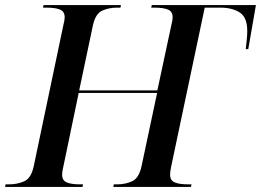

<svg xmlns="http://www.w3.org/2000/svg" viewBox="-42 -734 1025 754"><path d="M-22 0 -20 -10H-7Q26 -10 53 -22Q80 -34 90 -79L207 -636Q212 -655 212 -666Q212 -689 193.5 -696.5Q175 -704 140 -704H127L129 -714H433L431 -704H418Q385 -704 359 -692Q333 -680 323 -635L269 -379H576L631 -636Q636 -655 636 -666Q636 -689 617.5 -696.5Q599 -704 565 -704H552L554 -714H963L933 -541H923Q925 -556 927 -577Q929 -598 929 -612Q929 -666 899.5 -685Q870 -704 823 -704H762L630 -79Q626 -60 626 -48Q626 -25 644.5 -17.5Q663 -10 698 -10H710L708 0H403L405 -10H418Q451 -10 477.5 -22.5Q504 -35 514 -82L575 -369H267L206 -76Q202 -59 202 -48Q202 -25 220.5 -17.5Q239 -10 272 -10H284L282 0Z"/></svg>

Font: Noto Serif Display Medium
Style: Italic
Weight: 500
Italic angle: -12°
Designer: Monotype Design Team
Foundry: Monotype Imaging Inc.
Version: Version 2.009